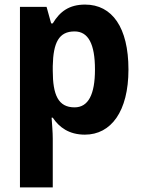

<svg xmlns="http://www.w3.org/2000/svg" viewBox="-20 -577 624 837"><path d="M351 -557C282 -557 241 -527 210 -475H203L183 -547H67V240H210V27C210 -1 207 -33 205 -64H210C238 -22 281 10 350 10C464 10 540 -91 540 -274C540 -457 469 -557 351 -557ZM305 -440C365 -440 394 -385 394 -274C394 -165 365 -109 305 -109C234 -109 210 -163 210 -269V-289C212 -392 237 -440 305 -440Z"/></svg>

Font: Noto Sans Khmer SemiCondensed
Style: Bold
Weight: 700
Width: 4
Designer: Danh Hong and the Monotype Design Team
Foundry: Monotype Imaging Inc.
Version: Version 2.004